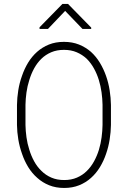

<svg xmlns="http://www.w3.org/2000/svg" viewBox="-20 -930 640 960"><path d="M534.7 -305.2V-405.3Q534.2 -440.9 528.3 -478.3Q522.5 -515.6 510.3 -550.3Q498 -585.4 479.2 -616.5Q460.4 -647.5 434.6 -670.9Q408.2 -693.8 374.8 -707.3Q341.3 -720.7 299.8 -720.7Q257.8 -720.7 224.6 -707.3Q191.4 -693.8 165.5 -670.9Q139.2 -647.5 120.4 -616.5Q101.6 -585.4 89.8 -550.3Q77.1 -515.1 71.3 -478Q65.4 -440.9 64.9 -405.3V-305.2Q65.4 -270 71.5 -232.9Q77.6 -195.8 90.3 -160.6Q102.1 -125.5 121.1 -94.5Q140.1 -63.5 166.5 -40.5Q192.4 -17.1 225.8 -3.7Q259.3 9.8 300.8 9.8Q342.3 9.8 375.7 -3.7Q409.2 -17.1 435.1 -40.5Q460.9 -63.5 479.7 -94.5Q498.5 -125.5 510.3 -160.6Q522.5 -195.3 528.3 -232.7Q534.2 -270 534.7 -305.2ZM492.7 -406.2V-305.2Q492.2 -275.4 488 -243.7Q483.9 -211.9 474.6 -181.2Q465.3 -150.9 450.2 -123.3Q435.1 -95.7 414.1 -75.2Q393.1 -54.2 364.7 -42Q336.4 -29.8 300.8 -29.8Q265.1 -29.8 236.8 -42Q208.5 -54.2 187.5 -75.2Q166 -95.7 150.9 -123.3Q135.7 -150.9 126.5 -181.6Q116.7 -211.9 112.3 -243.9Q107.9 -275.9 107.4 -305.2V-406.2Q107.9 -435.5 112.3 -467.5Q116.7 -499.5 126.5 -529.8Q135.7 -560.5 150.6 -587.9Q165.5 -615.2 187 -636.2Q208 -656.7 236.1 -668.7Q264.2 -680.7 299.8 -680.7Q335.4 -680.7 363.5 -668.7Q391.6 -656.7 413.6 -636.2Q434.6 -615.2 449.7 -587.9Q464.8 -560.5 474.1 -530.3Q483.4 -500 487.8 -468Q492.2 -436 492.7 -406.2ZM436 -792 320.3 -910.2H292L177.7 -793.5V-785.2H219.7L305.7 -875.5L392.6 -785.2H436Z"/></svg>

Font: Roboto Mono ExtraLight
Style: Regular
Weight: 250
Monospace: yes
Designer: Google
Version: Version 3.000